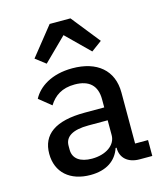

<svg xmlns="http://www.w3.org/2000/svg" viewBox="-116 -861 831 962"><g transform="rotate(-15 300.0 -380.0)"><path d="M492.2 0H557.5V-82.4H490.4V-346.9C490.4 -463.1 410.9 -528.1 283.4 -528.1C175.1 -528.1 106.2 -480.5 77.4 -425.1L140.3 -374.3C167.6 -418.3 207.7 -446.7 274.1 -446.7C349.1 -446.7 387.8 -410.2 387.8 -339.5V-297.2H286.6C133.2 -297.2 61.4 -243.3 61.4 -143.8C61.4 -46.9 129.3 12.1 234.7 12.1C317.1 12.1 369.7 -24.5 390.3 -86.3H395.2V-84.5C395.2 -33.4 431.5 0 492.2 0ZM113.6 -623.9 166.2 -583.5 284.4 -699.9 402.7 -583.5 457.7 -623.9 339.8 -772H231.9ZM165.5 -137.4V-158C165.5 -204.5 204.9 -230.5 288 -230.5H387.8V-153.1C387.8 -101.6 334.9 -65 262.8 -65C203.1 -65 165.5 -90.2 165.5 -137.4Z"/></g></svg>

Font: Margiela Mono Medium
Style: Regular
Weight: 500
Designer: Mike Abbink, Paul van der Laan, Pieter van Rosmalen
Foundry: Bold Monday
Version: Version 2.003 2021